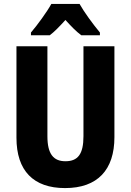

<svg xmlns="http://www.w3.org/2000/svg" viewBox="-20 -950 667 980"><path d="M386 -930H242C221 -891 170 -821 138 -784V-770H234C258 -788 283 -814 314 -848C344 -815 369 -789 395 -770H490V-784C452 -830 411 -886 386 -930ZM564 -250V-714H406V-255C406 -164 378 -127 314 -127C253 -127 222 -164 222 -254V-714H64V-247C64 -78 151 10 312 10C478 10 564 -83 564 -250Z"/></svg>

Font: Noto Sans Georgian Condensed ExtraBold
Style: Regular
Weight: 800
Width: 3
Designer: Monotype Design Team, Akaki Razmadze
Foundry: Google LLC
Version: Version 2.005